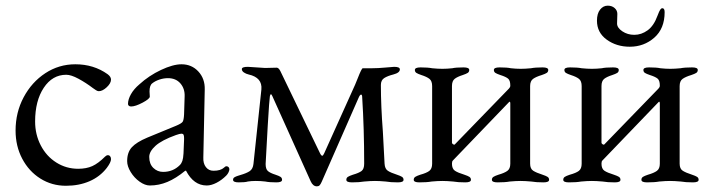

<svg xmlns="http://www.w3.org/2000/svg" viewBox="-20 -641 2512 678"><path d="M35 0ZM35 -180Q35 -244 63.5 -297.5Q92 -351 140 -382.5Q188 -414 246 -414Q311 -414 360 -379Q372 -370 372 -360Q372 -347 357 -333Q342 -319 329 -319Q324 -319 319 -322.5Q314 -326 308 -330Q283 -349 257 -363Q231 -377 214 -377Q165 -377 134.5 -331Q104 -285 104 -212Q104 -166 124 -127.5Q144 -89 179 -67Q214 -45 256 -45Q285 -45 306 -54.5Q327 -64 351 -88Q356 -93 361 -93Q366 -93 369 -89Q372 -85 372 -79Q372 -68 357 -48Q333 -17 296 -1Q259 15 213 15Q163 15 122.5 -10.5Q82 -36 58.5 -80.5Q35 -125 35 -180Z M429 0ZM429 -72Q429 -103 445.5 -121Q462 -139 500 -155L602 -197Q621 -205 625 -211Q629 -217 630 -237L632 -301Q633 -328 617 -346.5Q601 -365 573 -365Q558 -365 543 -360Q528 -355 518 -347Q508 -340 508 -318L509 -300Q509 -292 483.5 -278.5Q458 -265 443 -265Q438 -265 435 -267.5Q432 -270 432 -274Q432 -290 442.5 -308.5Q453 -327 472 -343Q506 -374 548.5 -394Q591 -414 621 -414Q657 -414 680.5 -388.5Q704 -363 703 -325L698 -85Q697 -64 707 -51Q717 -38 734 -38Q759 -38 771 -49Q776 -54 779 -54Q784 -54 787 -51Q790 -48 790 -43Q790 -39 787 -32.5Q784 -26 779 -21Q763 -5 744.5 4.5Q726 14 710 14Q664 14 637 -38H634Q601 -11 571 1.5Q541 14 509 14Q492 14 473 0.5Q454 -13 441.5 -33.5Q429 -54 429 -72ZM615 -58Q621 -64 624 -73Q627 -82 628 -99L630 -148V-154Q630 -162 628 -165.5Q626 -169 621 -169Q615 -169 601 -164Q551 -146 529 -126Q507 -106 507 -87Q507 -62 521.5 -48Q536 -34 556 -34Q591 -34 615 -58Z M1077 -1 942 -301Q939 -308 937 -308Q934 -308 933 -301Q931 -290 925.5 -198Q920 -106 918 -62Q918 -44 926 -37Q934 -30 953 -24Q965 -20 970.5 -16.5Q976 -13 976 -6Q976 3 956 3Q931 3 917 0Q901 -2 883 -2Q867 -2 855 0Q846 3 823 3Q803 3 803 -6Q803 -12 808 -15Q813 -18 819.5 -20Q826 -22 829 -23Q850 -29 861.5 -36.5Q873 -44 875 -62L903 -325Q907 -367 858 -378Q849 -380 841.5 -385Q834 -390 834 -397Q834 -405 855 -405L886 -403L916 -401L957 -402Q964 -402 970 -390L1109 -102Q1114 -91 1118 -91Q1121 -91 1125 -100L1234 -342L1243 -364Q1257 -400 1261 -400H1294Q1315 -400 1341.5 -402.5Q1368 -405 1372 -405Q1392 -405 1392 -396Q1392 -384 1369 -378Q1349 -373 1337 -365.5Q1325 -358 1325 -341Q1325 -267 1332 -176L1338 -63Q1339 -45 1349.5 -38Q1360 -31 1382 -24Q1394 -20 1399.5 -16.5Q1405 -13 1405 -6Q1405 3 1385 3Q1359 3 1342 0Q1320 -2 1304 -2Q1288 -2 1266 0Q1249 3 1223 3Q1203 3 1203 -6Q1203 -13 1208.5 -16.5Q1214 -20 1226 -24Q1247 -30 1256.5 -37Q1266 -44 1266 -63Q1266 -187 1259 -297Q1259 -307 1255 -307Q1251 -307 1246 -295L1116 1Q1112 10 1108.5 13.5Q1105 17 1099 17Q1085 17 1077 -1Z M1441 -6Q1441 -13 1446.5 -16.5Q1452 -20 1464 -24Q1486 -30 1496 -37.5Q1506 -45 1506 -63V-337Q1506 -355 1496.5 -362.5Q1487 -370 1468 -376Q1456 -380 1450.5 -383.5Q1445 -387 1445 -394Q1445 -403 1465 -403Q1491 -403 1506 -400Q1526 -398 1542 -398Q1559 -398 1577 -400Q1590 -403 1617 -403Q1637 -403 1637 -394Q1637 -387 1631.5 -383.5Q1626 -380 1614 -376Q1595 -370 1585.5 -362.5Q1576 -355 1576 -337V-137Q1576 -134 1580 -131.5Q1584 -129 1586 -131L1777 -328Q1778 -330 1780 -332Q1782 -334 1782 -339Q1782 -357 1774 -363.5Q1766 -370 1747 -376Q1735 -380 1729.5 -383.5Q1724 -387 1724 -394Q1724 -403 1744 -403Q1771 -403 1784 -400Q1802 -398 1819 -398Q1835 -398 1855 -400Q1870 -403 1896 -403Q1916 -403 1916 -394Q1916 -387 1910.5 -383.5Q1905 -380 1893 -376Q1873 -370 1862.5 -362.5Q1852 -355 1852 -337V-63Q1852 -45 1863 -38Q1874 -31 1896 -24Q1908 -20 1913.5 -16.5Q1919 -13 1919 -6Q1919 3 1899 3Q1873 3 1856 0Q1834 -2 1818 -2Q1802 -2 1780 0Q1764 3 1737 3Q1717 3 1717 -6Q1717 -13 1722.5 -16.5Q1728 -20 1740 -24Q1761 -30 1771.5 -37.5Q1782 -45 1782 -63V-276Q1782 -279 1781 -281Q1780 -283 1778 -281L1579 -74Q1576 -71 1576 -63Q1576 -45 1586.5 -38Q1597 -31 1620 -24Q1632 -20 1637.5 -16.5Q1643 -13 1643 -6Q1643 3 1623 3Q1597 3 1580 0Q1558 -2 1542 -2Q1526 -2 1504 0Q1488 3 1461 3Q1441 3 1441 -6Z M1969 0ZM1969 -6Q1969 -13 1974.5 -16.5Q1980 -20 1992 -24Q2014 -30 2024 -37.5Q2034 -45 2034 -63V-337Q2034 -355 2024.5 -362.5Q2015 -370 1996 -376Q1984 -380 1978.5 -383.5Q1973 -387 1973 -394Q1973 -403 1993 -403Q2019 -403 2034 -400Q2054 -398 2070 -398Q2087 -398 2105 -400Q2118 -403 2145 -403Q2165 -403 2165 -394Q2165 -387 2159.5 -383.5Q2154 -380 2142 -376Q2123 -370 2113.5 -362.5Q2104 -355 2104 -337V-137Q2104 -134 2108 -131.5Q2112 -129 2114 -131L2305 -328Q2306 -330 2308 -332Q2310 -334 2310 -339Q2310 -357 2302 -363.5Q2294 -370 2275 -376Q2263 -380 2257.5 -383.5Q2252 -387 2252 -394Q2252 -403 2272 -403Q2299 -403 2312 -400Q2330 -398 2347 -398Q2363 -398 2383 -400Q2398 -403 2424 -403Q2444 -403 2444 -394Q2444 -387 2438.5 -383.5Q2433 -380 2421 -376Q2401 -370 2390.5 -362.5Q2380 -355 2380 -337V-63Q2380 -45 2391 -38Q2402 -31 2424 -24Q2436 -20 2441.5 -16.5Q2447 -13 2447 -6Q2447 3 2427 3Q2401 3 2384 0Q2362 -2 2346 -2Q2330 -2 2308 0Q2292 3 2265 3Q2245 3 2245 -6Q2245 -13 2250.5 -16.5Q2256 -20 2268 -24Q2289 -30 2299.5 -37.5Q2310 -45 2310 -63V-276Q2310 -279 2309 -281Q2308 -283 2306 -281L2107 -74Q2104 -71 2104 -63Q2104 -45 2114.5 -38Q2125 -31 2148 -24Q2160 -20 2165.5 -16.5Q2171 -13 2171 -6Q2171 3 2151 3Q2125 3 2108 0Q2086 -2 2070 -2Q2054 -2 2032 0Q2016 3 1989 3Q1969 3 1969 -6ZM2088 -568Q2088 -593 2099 -607Q2110 -621 2126 -621Q2141 -621 2150.5 -612.5Q2160 -604 2160 -592L2159 -558Q2159 -543 2177.5 -530.5Q2196 -518 2220 -518Q2245 -518 2267 -534Q2289 -550 2302 -586Q2308 -602 2311.5 -607Q2315 -612 2319 -612Q2327 -612 2327 -598Q2327 -540 2290.5 -508Q2254 -476 2204 -476Q2157 -476 2122.5 -501Q2088 -526 2088 -568Z"/></svg>

Font: EB Garamond
Style: Regular
Weight: 400
Designer: Georg Duffner and Octavio Pardo
Foundry: Georg Duffner
Version: Version 1.000; ttfautohint (v1.6)